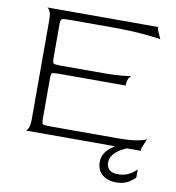

<svg xmlns="http://www.w3.org/2000/svg" viewBox="-85 -676 843 922"><g transform="rotate(10 336.5 -215.0)"><path d="M70 0Q77 0 84 -14Q91 -28 91 -60V-540Q91 -572 84 -585.5Q77 -599 70 -600H612V-590L632 -544Q607 -549 544 -554.5Q481 -560 392 -560H184Q154 -560 148.5 -555.5Q143 -551 143 -530V-366Q143 -344 148.5 -340Q154 -336 183 -336H387Q445 -336 480.5 -339.5Q516 -343 527 -346Q520 -343 513.5 -330.5Q507 -318 507 -296H183Q154 -296 148.5 -292.5Q143 -289 143 -266V-71Q143 -48 148 -44Q153 -40 183 -40H513Q571 -40 606.5 -46.5Q642 -53 653 -60L633 -11V0ZM543 170Q499 170 473.5 147.5Q448 125 448 87Q448 61 461 42Q474 23 490 11.5Q506 0 514 -3H574Q569 -2 555 4.5Q541 11 525.5 21.5Q510 32 499 47.5Q488 63 488 84Q488 104 501.5 117Q515 130 543 130Q576 130 600 116.5Q624 103 634 90V130Q628 139 603.5 154.5Q579 170 543 170Z"/></g></svg>

Font: Red Rose Light
Style: Regular
Weight: 300
Designer: Jaikishan Patel
Version: Version 1.001; ttfautohint (v1.8.3)